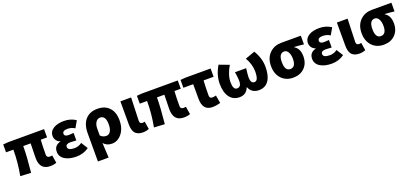

<svg xmlns="http://www.w3.org/2000/svg" viewBox="38 -1706 6482 3032"><g transform="rotate(-20 3279.0 -190.5)"><path d="M427 -187 432 -430H308Q308 -266 280 10L101 0Q142 -215 142 -430H19V-562L105 -569H708V-430H602Q595 -333 595 -180Q595 -130 646 -130Q655 -130 687 -134L708 -4Q664 14 602 14Q427 14 427 -187Z M853 -30Q774 -78 774 -163Q774 -269 883 -296V-301Q842 -314 818 -350Q797 -382 797 -419Q797 -500 872 -544Q939 -583 1045 -583Q1154 -583 1243 -525L1178 -411Q1123 -447 1055 -447Q971 -447 971 -394Q971 -348 1045 -348Q1061 -348 1126 -353V-227Q1044 -232 1027 -232Q948 -232 948 -181Q948 -122 1061 -122Q1129 -122 1184 -164L1254 -52Q1162 14 1043 14Q927 14 853 -30Z M1333 -270Q1333 -426 1411 -508Q1483 -583 1608 -583Q1733 -583 1804 -507Q1876 -431 1876 -294Q1876 -154 1803 -67Q1736 14 1640 14Q1551 14 1500 -48Q1505 38 1513 202H1333ZM1665 -169Q1694 -210 1694 -291Q1694 -438 1601 -438Q1556 -438 1528 -397Q1500 -355 1500 -287V-174Q1540 -132 1597 -132Q1639 -132 1665 -169Z M2026 -41Q1991 -88 1991 -185V-569H2171Q2158 -228 2158 -178Q2158 -130 2207 -130Q2227 -130 2242 -137L2263 -6Q2218 14 2160 14Q2067 14 2026 -41Z M2674 -187 2679 -430H2555Q2555 -266 2527 10L2348 0Q2389 -215 2389 -430H2266V-562L2352 -569H2955V-430H2849Q2842 -333 2842 -180Q2842 -130 2893 -130Q2902 -130 2934 -134L2955 -4Q2911 14 2849 14Q2674 14 2674 -187Z M3164 -187V-430H2999V-562L3084 -569H3507V-430H3338Q3331 -297 3331 -180Q3331 -130 3375 -130Q3407 -130 3440 -139L3463 -6Q3392 14 3328 14Q3164 14 3164 -187Z M3620 -65Q3559 -146 3559 -293Q3559 -439 3645 -583L3812 -520Q3728 -377 3728 -258Q3728 -130 3794 -130Q3865 -130 3865 -231Q3865 -275 3849 -382H4036Q4022 -265 4022 -231Q4022 -130 4087 -130Q4153 -130 4153 -285Q4153 -407 4083 -524L4246 -583Q4331 -444 4331 -297Q4331 -149 4275 -68Q4217 14 4111 14Q3988 14 3945 -95H3941Q3898 14 3785 14Q3680 14 3620 -65Z M4495 -61Q4416 -141 4416 -278Q4416 -417 4502 -497Q4579 -569 4695 -569H5023V-423Q4928 -434 4863 -437V-432Q4950 -381 4950 -249Q4950 -129 4876 -57Q4804 14 4687 14Q4570 14 4495 -61ZM4781 -268Q4781 -336 4757 -379Q4732 -425 4689 -425Q4598 -425 4598 -278Q4598 -130 4689 -130Q4781 -130 4781 -268Z M5144 -30Q5065 -78 5065 -163Q5065 -269 5174 -296V-301Q5133 -314 5109 -350Q5088 -382 5088 -419Q5088 -500 5163 -544Q5230 -583 5336 -583Q5445 -583 5534 -525L5469 -411Q5414 -447 5346 -447Q5262 -447 5262 -394Q5262 -348 5336 -348Q5352 -348 5417 -353V-227Q5335 -232 5318 -232Q5239 -232 5239 -181Q5239 -122 5352 -122Q5420 -122 5475 -164L5545 -52Q5453 14 5334 14Q5218 14 5144 -30Z M5664 -41Q5629 -88 5629 -185V-569H5809Q5796 -228 5796 -178Q5796 -130 5845 -130Q5865 -130 5880 -137L5901 -6Q5856 14 5798 14Q5705 14 5664 -41Z M6017 -61Q5938 -141 5938 -278Q5938 -417 6024 -497Q6101 -569 6217 -569H6545V-423Q6450 -434 6385 -437V-432Q6472 -381 6472 -249Q6472 -129 6398 -57Q6326 14 6209 14Q6092 14 6017 -61ZM6303 -268Q6303 -336 6279 -379Q6254 -425 6211 -425Q6120 -425 6120 -278Q6120 -130 6211 -130Q6303 -130 6303 -268Z"/></g></svg>

Font: KaiGen Gothic KR Heavy
Style: Heavy
Weight: 900
Designer: Ryoko NISHIZUKA  (kana & ideographs); Paul D. Hunt (Latin, Greek & Cyrillic); Wenlong ZHANG  (bopomofo); Sandoll Communi
Foundry: Adobe Systems Incorporated
Version: Version 1.002 March 28, 2018